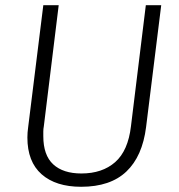

<svg xmlns="http://www.w3.org/2000/svg" viewBox="-20 -705 686 736"><path d="M205 -685 148 -221Q146 -211 146 -201V-183Q146 -110 184 -75Q222 -40 292 -40Q372 -40 421.5 -83.5Q471 -127 482 -221L539 -685H598L540 -218Q526 -106 464.5 -47.5Q403 11 291 11Q194 11 139.5 -37Q85 -85 85 -178Q85 -197 88 -218L146 -685Z"/></svg>

Font: Glekhifnjqigglhiwekvrgaqftz
Style: Regular
Weight: 300
Italic angle: -8°
Designer: Carrois Corporate & Edenspiekermann
Foundry: Carrois Corporate GbR & Edenspiekermann AG
Version: Version 2.001